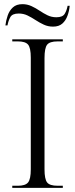

<svg xmlns="http://www.w3.org/2000/svg" viewBox="-20 -903 362 923"><path d="M39 0V-10H66Q102 -10 115 -26Q128 -42 128 -89V-626Q128 -673 115 -688.5Q102 -704 66 -704H39V-714H282V-704H257Q219 -704 206.5 -688Q194 -672 194 -624V-89Q194 -42 206.5 -26Q219 -10 257 -10H282V0ZM235 -775Q211 -775 190.5 -784.5Q170 -794 151 -806.5Q132 -819 112.5 -828.5Q93 -838 70 -838Q39 -838 29.5 -820.5Q20 -803 16 -781H6Q9 -805 17 -828.5Q25 -852 42 -867.5Q59 -883 88 -883Q111 -883 131.5 -873.5Q152 -864 170.5 -851.5Q189 -839 208.5 -829.5Q228 -820 251 -820Q281 -820 291 -836.5Q301 -853 305 -875H315Q313 -851 304.5 -827.5Q296 -804 279.5 -789.5Q263 -775 235 -775Z"/></svg>

Font: Noto Serif Display SemiCondensed Light
Style: Regular
Weight: 300
Width: 4
Designer: Monotype Design Team
Foundry: Monotype Imaging Inc.
Version: Version 2.009